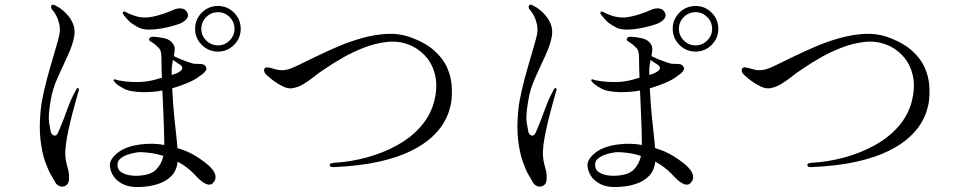

<svg xmlns="http://www.w3.org/2000/svg" viewBox="-20 -767 4040 804"><path d="M308 -398Q313 -396 308 -382Q307 -379 300 -354Q293 -329 283.5 -293Q274 -257 266.5 -221.5Q259 -186 256 -163Q252 -130 254 -110Q256 -90 260 -76.5Q264 -63 267 -50Q270 -37 269 -17Q269 -6 263.5 2.5Q258 11 246 14Q233 16 223 9Q213 2 209 -8Q206 -13 194 -33.5Q182 -54 169 -90.5Q156 -127 149.5 -182Q143 -237 151 -312Q155 -347 166 -393.5Q177 -440 190.5 -486.5Q204 -533 215 -570.5Q226 -608 229 -624Q233 -646 228 -667Q223 -688 215 -702.5Q207 -717 203 -721Q190 -734 195 -743Q199 -751 211 -744.5Q223 -738 228 -735Q231 -733 242 -724.5Q253 -716 266 -700.5Q279 -685 287 -664Q295 -643 291 -616Q285 -580 264 -535Q243 -490 221 -441Q199 -392 192 -345Q181 -281 185.5 -254Q190 -227 192 -218Q193 -209 199 -204Q205 -199 207 -199Q217 -198 223 -211Q229 -224 234 -237Q247 -268 262 -310Q277 -352 297 -388Q303 -401 308 -398ZM562 -651Q529 -668 515 -684Q501 -700 499 -703Q497 -705 495 -708.5Q493 -712 495 -716Q497 -720 502 -718.5Q507 -717 512 -714Q517 -710 543 -701Q569 -692 599 -694Q619 -696 642 -702.5Q665 -709 684 -716.5Q703 -724 712 -728Q724 -733 740 -731.5Q756 -730 764 -715Q771 -701 763 -690Q755 -679 738 -670Q729 -666 707 -659.5Q685 -653 657.5 -648Q630 -643 604.5 -643Q579 -643 562 -651ZM855 -73Q877 -52 881 -36.5Q885 -21 879 -10.5Q873 0 866 4Q842 16 796 -35Q779 -53 761 -66.5Q743 -80 724 -90Q719 -52 698.5 -31Q678 -10 651 0Q624 10 600 13Q576 16 565 16Q523 18 495.5 4.5Q468 -9 454.5 -30.5Q441 -52 440 -74Q439 -100 472.5 -127Q506 -154 567 -162Q620 -169 668 -160Q668 -180 667 -216Q666 -252 664 -297Q662 -342 660 -388Q639 -384 618.5 -382.5Q598 -381 580 -381Q524 -382 498.5 -396Q473 -410 469 -415Q464 -419 459.5 -424.5Q455 -430 456 -432Q457 -436 462.5 -434.5Q468 -433 473 -431Q477 -430 501 -426.5Q525 -423 559.5 -423.5Q594 -424 628 -433Q636 -435 643.5 -437.5Q651 -440 658 -441Q657 -464 656.5 -485.5Q656 -507 656 -526Q656 -555 645.5 -565.5Q635 -576 628 -582Q623 -586 613 -592Q603 -598 604 -602Q607 -615 624 -613Q646 -612 669.5 -606.5Q693 -601 705 -583Q712 -573 711.5 -560Q711 -547 708 -532Q734 -519 760 -510Q786 -501 792 -500Q803 -499 820 -499Q837 -499 843 -486Q847 -478 840 -469Q833 -460 825 -454.5Q817 -449 817 -449Q797 -433 766 -420Q735 -407 701 -397Q705 -325 709.5 -280Q714 -235 717.5 -205Q721 -175 723 -147Q767 -134 800.5 -113Q834 -92 855 -73ZM699 -478V-453Q717 -458 725.5 -463Q734 -468 738 -472Q743 -476 743.5 -482.5Q744 -489 734 -496Q730 -498 722.5 -503.5Q715 -509 704 -516Q703 -506 701 -496.5Q699 -487 699 -478ZM555 -31Q611 -33 634 -57Q657 -81 664 -114Q633 -124 606 -127Q579 -130 566 -130Q559 -130 543 -127Q527 -124 510.5 -118Q494 -112 482.5 -101.5Q471 -91 472 -75Q473 -54 490 -44.5Q507 -35 526.5 -32.5Q546 -30 555 -31ZM893 -742Q932 -742 960 -714Q988 -686 988 -646Q988 -607 960 -579Q932 -551 893 -551Q853 -551 825 -579Q797 -607 797 -646Q797 -686 825 -714Q853 -742 893 -742ZM893 -577Q921 -577 941.5 -597.5Q962 -618 962 -646Q962 -675 941.5 -695.5Q921 -716 893 -716Q864 -716 843.5 -695.5Q823 -675 823 -646Q823 -618 843.5 -597.5Q864 -577 893 -577Z M1375 -67Q1373 -67 1367.5 -68Q1362 -69 1361 -75Q1360 -81 1366.5 -83Q1373 -85 1375 -85Q1448 -89 1517 -108Q1586 -127 1643.5 -159Q1701 -191 1740.5 -235.5Q1780 -280 1796 -335Q1814 -400 1802.5 -450.5Q1791 -501 1759 -534.5Q1727 -568 1686 -582Q1644 -597 1596.5 -591Q1549 -585 1503 -567Q1457 -549 1417.5 -526.5Q1378 -504 1351 -485.5Q1324 -467 1316 -462Q1305 -454 1288 -440.5Q1271 -427 1250 -414.5Q1229 -402 1207 -398Q1188 -394 1166 -404.5Q1144 -415 1126 -428.5Q1108 -442 1100 -450Q1088 -460 1086.5 -467.5Q1085 -475 1087 -479Q1092 -486 1100 -485Q1108 -484 1116 -482Q1124 -479 1141.5 -475Q1159 -471 1180 -475Q1196 -478 1228 -493.5Q1260 -509 1303 -530Q1346 -551 1395 -572Q1444 -593 1496 -607.5Q1548 -622 1598.5 -625Q1649 -628 1693 -613Q1759 -590 1797 -556.5Q1835 -523 1852 -484.5Q1869 -446 1871.5 -407.5Q1874 -369 1869 -336Q1867 -325 1860.5 -302.5Q1854 -280 1837 -251Q1820 -222 1787.5 -192Q1755 -162 1701 -135Q1647 -108 1567 -90Q1487 -72 1375 -67Z M2308 -398Q2313 -396 2308 -382Q2307 -379 2300 -354Q2293 -329 2283.5 -293Q2274 -257 2266.5 -221.5Q2259 -186 2256 -163Q2252 -130 2254 -110Q2256 -90 2260 -76.5Q2264 -63 2267 -50Q2270 -37 2269 -17Q2269 -6 2263.5 2.5Q2258 11 2246 14Q2233 16 2223 9Q2213 2 2209 -8Q2206 -13 2194 -33.5Q2182 -54 2169 -90.5Q2156 -127 2149.5 -182Q2143 -237 2151 -312Q2155 -347 2166 -393.5Q2177 -440 2190.5 -486.5Q2204 -533 2215 -570.5Q2226 -608 2229 -624Q2233 -646 2228 -667Q2223 -688 2215 -702.5Q2207 -717 2203 -721Q2190 -734 2195 -743Q2199 -751 2211 -744.5Q2223 -738 2228 -735Q2231 -733 2242 -724.5Q2253 -716 2266 -700.5Q2279 -685 2287 -664Q2295 -643 2291 -616Q2285 -580 2264 -535Q2243 -490 2221 -441Q2199 -392 2192 -345Q2181 -281 2185.5 -254Q2190 -227 2192 -218Q2193 -209 2199 -204Q2205 -199 2207 -199Q2217 -198 2223 -211Q2229 -224 2234 -237Q2247 -268 2262 -310Q2277 -352 2297 -388Q2303 -401 2308 -398ZM2562 -651Q2529 -668 2515 -684Q2501 -700 2499 -703Q2497 -705 2495 -708.5Q2493 -712 2495 -716Q2497 -720 2502 -718.5Q2507 -717 2512 -714Q2517 -710 2543 -701Q2569 -692 2599 -694Q2619 -696 2642 -702.5Q2665 -709 2684 -716.5Q2703 -724 2712 -728Q2724 -733 2740 -731.5Q2756 -730 2764 -715Q2771 -701 2763 -690Q2755 -679 2738 -670Q2729 -666 2707 -659.5Q2685 -653 2657.5 -648Q2630 -643 2604.5 -643Q2579 -643 2562 -651ZM2855 -73Q2877 -52 2881 -36.5Q2885 -21 2879 -10.5Q2873 0 2866 4Q2842 16 2796 -35Q2779 -53 2761 -66.5Q2743 -80 2724 -90Q2719 -52 2698.5 -31Q2678 -10 2651 0Q2624 10 2600 13Q2576 16 2565 16Q2523 18 2495.5 4.5Q2468 -9 2454.5 -30.5Q2441 -52 2440 -74Q2439 -100 2472.5 -127Q2506 -154 2567 -162Q2620 -169 2668 -160Q2668 -180 2667 -216Q2666 -252 2664 -297Q2662 -342 2660 -388Q2639 -384 2618.5 -382.5Q2598 -381 2580 -381Q2524 -382 2498.5 -396Q2473 -410 2469 -415Q2464 -419 2459.5 -424.5Q2455 -430 2456 -432Q2457 -436 2462.5 -434.5Q2468 -433 2473 -431Q2477 -430 2501 -426.5Q2525 -423 2559.5 -423.5Q2594 -424 2628 -433Q2636 -435 2643.5 -437.5Q2651 -440 2658 -441Q2657 -464 2656.5 -485.5Q2656 -507 2656 -526Q2656 -555 2645.5 -565.5Q2635 -576 2628 -582Q2623 -586 2613 -592Q2603 -598 2604 -602Q2607 -615 2624 -613Q2646 -612 2669.5 -606.5Q2693 -601 2705 -583Q2712 -573 2711.5 -560Q2711 -547 2708 -532Q2734 -519 2760 -510Q2786 -501 2792 -500Q2803 -499 2820 -499Q2837 -499 2843 -486Q2847 -478 2840 -469Q2833 -460 2825 -454.5Q2817 -449 2817 -449Q2797 -433 2766 -420Q2735 -407 2701 -397Q2705 -325 2709.5 -280Q2714 -235 2717.5 -205Q2721 -175 2723 -147Q2767 -134 2800.5 -113Q2834 -92 2855 -73ZM2699 -478V-453Q2717 -458 2725.5 -463Q2734 -468 2738 -472Q2743 -476 2743.5 -482.5Q2744 -489 2734 -496Q2730 -498 2722.5 -503.5Q2715 -509 2704 -516Q2703 -506 2701 -496.5Q2699 -487 2699 -478ZM2555 -31Q2611 -33 2634 -57Q2657 -81 2664 -114Q2633 -124 2606 -127Q2579 -130 2566 -130Q2559 -130 2543 -127Q2527 -124 2510.5 -118Q2494 -112 2482.5 -101.5Q2471 -91 2472 -75Q2473 -54 2490 -44.5Q2507 -35 2526.5 -32.5Q2546 -30 2555 -31ZM2893 -742Q2932 -742 2960 -714Q2988 -686 2988 -646Q2988 -607 2960 -579Q2932 -551 2893 -551Q2853 -551 2825 -579Q2797 -607 2797 -646Q2797 -686 2825 -714Q2853 -742 2893 -742ZM2893 -577Q2921 -577 2941.5 -597.5Q2962 -618 2962 -646Q2962 -675 2941.5 -695.5Q2921 -716 2893 -716Q2864 -716 2843.5 -695.5Q2823 -675 2823 -646Q2823 -618 2843.5 -597.5Q2864 -577 2893 -577Z M3375 -67Q3373 -67 3367.5 -68Q3362 -69 3361 -75Q3360 -81 3366.5 -83Q3373 -85 3375 -85Q3448 -89 3517 -108Q3586 -127 3643.5 -159Q3701 -191 3740.5 -235.5Q3780 -280 3796 -335Q3814 -400 3802.5 -450.5Q3791 -501 3759 -534.5Q3727 -568 3686 -582Q3644 -597 3596.5 -591Q3549 -585 3503 -567Q3457 -549 3417.5 -526.5Q3378 -504 3351 -485.5Q3324 -467 3316 -462Q3305 -454 3288 -440.5Q3271 -427 3250 -414.5Q3229 -402 3207 -398Q3188 -394 3166 -404.5Q3144 -415 3126 -428.5Q3108 -442 3100 -450Q3088 -460 3086.5 -467.5Q3085 -475 3087 -479Q3092 -486 3100 -485Q3108 -484 3116 -482Q3124 -479 3141.5 -475Q3159 -471 3180 -475Q3196 -478 3228 -493.5Q3260 -509 3303 -530Q3346 -551 3395 -572Q3444 -593 3496 -607.5Q3548 -622 3598.5 -625Q3649 -628 3693 -613Q3759 -590 3797 -556.5Q3835 -523 3852 -484.5Q3869 -446 3871.5 -407.5Q3874 -369 3869 -336Q3867 -325 3860.5 -302.5Q3854 -280 3837 -251Q3820 -222 3787.5 -192Q3755 -162 3701 -135Q3647 -108 3567 -90Q3487 -72 3375 -67Z"/></svg>

Font: Shippori Mincho TTF
Style: Regular
Weight: 400
Version: Version 2.100